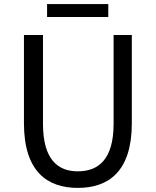

<svg xmlns="http://www.w3.org/2000/svg" viewBox="-20 -905 761 938"><path d="M360 13C510 13 624 -67 624 -303V-734H535V-300C535 -123 458 -68 360 -68C265 -68 190 -123 190 -300V-734H97V-303C97 -67 211 13 360 13ZM210 -822H509V-885H210Z"/></svg>

Font: Source Han Sans TC
Style: Regular
Weight: 400
Designer: Ryoko NISHIZUKA 西塚涼子 (kana, bopomofo & ideographs); Paul D. Hunt (Latin, Greek & Cyrillic); Sandoll Communications 산돌커뮤니
Foundry: Adobe
Version: Version 2.002;hotconv 1.0.116;makeotfexe 2.5.65601